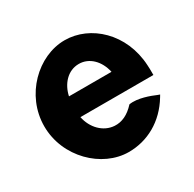

<svg xmlns="http://www.w3.org/2000/svg" viewBox="-123 -634 793 786"><g transform="rotate(-30 274.0 -241.0)"><path d="M172 -200H517V-210C517 -222 517 -235 516 -247C508 -401 394 -505 273 -505C147 -505 25 -388 25 -241C25 -95 147 23 273 23C361 23 443 -21 495 -107L501 -117L490 -121C467 -131 413 -152 372 -145C341 -111 309 -97 276 -99C224 -102 183 -145 172 -200ZM375 -297H174C185 -349 222 -392 275 -392C324 -392 363 -353 375 -297Z"/></g></svg>

Font: Bluebird
Style: SfBdNrw
Weight: 700
Designer: Jasper
Foundry: Cannot Into Space Fonts
Version: Version 0.98